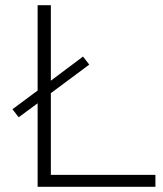

<svg xmlns="http://www.w3.org/2000/svg" viewBox="-20 -720 628 740"><path d="M125 -322 52 -268 28 -299 125 -371V-700H176V-409L300 -502L324 -471L176 -361V-46H579V0H125Z"/></svg>

Font: Goldbeck Next Light
Style: Regular
Weight: 300
Designer: Julieta Ulanovsky
Foundry: Julieta Ulanovsky
Version: Version 7.200